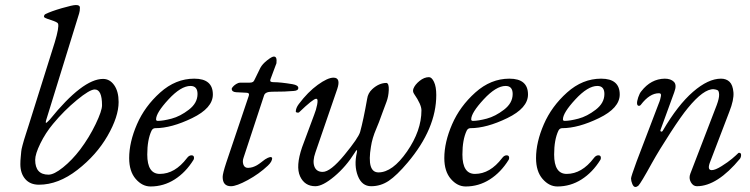

<svg xmlns="http://www.w3.org/2000/svg" viewBox="-20 -727 2984 764"><path d="M357 -371Q337 -371 286 -329Q235 -287 191 -234Q161 -198 140.5 -156Q120 -114 120 -91Q120 -32 173 -32Q195 -32 231 -61Q267 -90 299 -132Q335 -180 360.5 -233Q386 -286 386 -308Q386 -371 357 -371ZM198 -559Q216 -619 211 -633Q209 -639 182 -647.5Q155 -656 155 -660Q155 -668 161 -671Q183 -682 226 -694.5Q269 -707 282 -707Q298 -707 298 -697Q298 -683 295 -674Q214 -410 164 -250Q158 -230 171 -244Q174 -247 178 -251Q309 -413 390 -413Q417 -413 434.5 -388Q452 -363 452 -321Q452 -263 408 -186.5Q364 -110 288 -51Q212 8 135 8Q100 8 80.5 -14.5Q61 -37 61 -74Q61 -88 62.5 -102Q64 -116 64.5 -124Q65 -132 69.5 -148.5Q74 -165 75.5 -170Q77 -175 84.5 -198.5Q92 -222 94 -228Z M579 15Q546 15 520 -15Q494 -45 494 -98Q494 -161 525 -232.5Q556 -304 617.5 -359Q679 -414 753 -414Q827 -414 827 -351Q827 -297 744.5 -257Q662 -217 598 -217Q588 -217 583 -207Q566 -171 566 -112Q566 -35 616 -35Q676 -35 724 -98Q732 -109 742 -109Q752 -109 752 -99Q752 -94 750 -91Q719 -41 675 -13Q631 15 579 15ZM738 -385Q700 -385 650.5 -331.5Q601 -278 601 -252Q601 -246 608 -246Q629 -246 663 -255Q697 -264 731.5 -290.5Q766 -317 766 -353Q766 -385 738 -385Z M1046 -68Q1011 -35 966 -10.5Q921 14 899 14Q866 14 866 -23Q866 -36 880 -79L970 -346Q974 -358 960 -358L920 -360Q902 -361 902 -374Q902 -376 906.5 -381.5Q911 -387 919.5 -392.5Q928 -398 936 -398H972Q982 -398 986.5 -401Q991 -404 996 -416L1016 -457Q1024 -472 1043 -487Q1062 -502 1070 -502Q1080 -502 1080.5 -488Q1081 -474 1078 -470L1056 -411Q1054 -405 1057 -402.5Q1060 -400 1069 -400Q1096 -400 1144 -392Q1167 -388 1167 -377Q1167 -366 1148 -365Q1118 -362 1062 -362Q1036 -362 1031 -348L949 -99Q944 -85 948.5 -72Q953 -59 967 -59Q972 -59 977 -60Q982 -61 985.5 -62Q989 -63 994.5 -65.5Q1000 -68 1002.5 -69.5Q1005 -71 1011 -75Q1017 -79 1018.5 -80.5Q1020 -82 1027 -87Q1034 -92 1035 -93Q1059 -108 1063 -98Q1063 -84 1046 -68Z M1456 -143Q1439 -41 1486 -41Q1542 -41 1599.5 -124Q1657 -207 1657 -288Q1657 -311 1628 -353Q1621 -363 1625 -374Q1631 -390 1649.5 -405Q1668 -420 1687 -420Q1698 -420 1707 -401Q1716 -382 1716 -349Q1716 -215 1602 -80Q1559 -29 1527 -7.5Q1495 14 1457 14Q1420 14 1404 -27Q1388 -68 1400 -120Q1402 -130 1399.5 -129.5Q1397 -129 1392 -120Q1357 -64 1310.5 -25Q1264 14 1235 14Q1192 14 1174 -25.5Q1156 -65 1182 -141L1230 -270Q1234 -280 1237 -290Q1240 -300 1242 -310.5Q1244 -321 1243.5 -327.5Q1243 -334 1238 -334Q1226 -334 1170 -280Q1168 -278 1162.5 -279Q1157 -280 1157 -283Q1157 -297 1169 -313Q1205 -361 1244.5 -389.5Q1284 -418 1307 -418Q1337 -418 1322 -373L1235 -120Q1223 -86 1231 -64.5Q1239 -43 1264 -43Q1295 -43 1350.5 -110.5Q1406 -178 1413 -202Q1426 -249 1441 -334Q1444 -356 1461 -372Q1488 -397 1518 -397Q1528 -395 1527 -369Q1526 -343 1518 -322Q1511 -304 1502.5 -280.5Q1494 -257 1488 -241Q1482 -225 1477 -214Q1461 -177 1456 -143Z M1833 15Q1800 15 1774 -15Q1748 -45 1748 -98Q1748 -161 1779 -232.5Q1810 -304 1871.5 -359Q1933 -414 2007 -414Q2081 -414 2081 -351Q2081 -297 1998.5 -257Q1916 -217 1852 -217Q1842 -217 1837 -207Q1820 -171 1820 -112Q1820 -35 1870 -35Q1930 -35 1978 -98Q1986 -109 1996 -109Q2006 -109 2006 -99Q2006 -94 2004 -91Q1973 -41 1929 -13Q1885 15 1833 15ZM1992 -385Q1954 -385 1904.5 -331.5Q1855 -278 1855 -252Q1855 -246 1862 -246Q1883 -246 1917 -255Q1951 -264 1985.5 -290.5Q2020 -317 2020 -353Q2020 -385 1992 -385Z M2198 15Q2165 15 2139 -15Q2113 -45 2113 -98Q2113 -161 2144 -232.5Q2175 -304 2236.5 -359Q2298 -414 2372 -414Q2446 -414 2446 -351Q2446 -297 2363.5 -257Q2281 -217 2217 -217Q2207 -217 2202 -207Q2185 -171 2185 -112Q2185 -35 2235 -35Q2295 -35 2343 -98Q2351 -109 2361 -109Q2371 -109 2371 -99Q2371 -94 2369 -91Q2338 -41 2294 -13Q2250 15 2198 15ZM2357 -385Q2319 -385 2269.5 -331.5Q2220 -278 2220 -252Q2220 -246 2227 -246Q2248 -246 2282 -255Q2316 -264 2350.5 -290.5Q2385 -317 2385 -353Q2385 -385 2357 -385Z M2727 -36 2832 -309Q2842 -336 2841.5 -350.5Q2841 -365 2835.5 -368Q2830 -371 2820 -372Q2780 -374 2717 -297Q2692 -267 2647.5 -198.5Q2603 -130 2574 -78Q2530 2 2520 12Q2514 17 2508 17Q2501 17 2496 5Q2491 -7 2491 -17Q2491 -24 2513 -84L2600 -312Q2605 -324 2607 -331.5Q2609 -339 2610 -345Q2611 -351 2609 -353.5Q2607 -356 2602 -356Q2565 -356 2530 -310Q2526 -305 2521 -306Q2516 -307 2515 -314Q2514 -323 2519.5 -339.5Q2525 -356 2532 -364Q2570 -413 2625 -414Q2649 -414 2661.5 -401.5Q2674 -389 2663 -360L2609 -212Q2606 -205 2610.5 -203.5Q2615 -202 2618 -208Q2677 -309 2737.5 -361.5Q2798 -414 2849 -414Q2870 -414 2883 -401.5Q2896 -389 2898.5 -359.5Q2901 -330 2882 -282L2807 -86Q2792 -50 2812 -50Q2826 -50 2851.5 -66Q2877 -82 2893 -95.5Q2909 -109 2918 -118Q2919 -119 2921 -119Q2929 -119 2929 -110Q2929 -102 2925 -96Q2834 14 2753 14Q2738 14 2729 -2Q2720 -18 2727 -36Z"/></svg>

Font: EB Garamond 12
Style: Italic
Weight: 400
Italic angle: -17°
Version: Version 0.016; ttfautohint (v1.8.4)